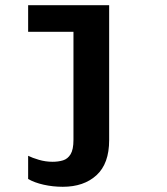

<svg xmlns="http://www.w3.org/2000/svg" viewBox="-20 -531 640 737"><path d="M221 186Q183 186 147.5 178Q112 170 88 156V67Q104 75 129.5 82.5Q155 90 182 90Q204 90 222 84.5Q240 79 251 61Q262 43 262 6V-409H88V-511H399V7Q399 97 350.5 141.5Q302 186 221 186Z"/></svg>

Font: Chivo Mono SemiBold
Style: Regular
Weight: 600
Monospace: yes
Designer: Hector Gatti
Foundry: Omnibus-Type
Version: Version 1.008